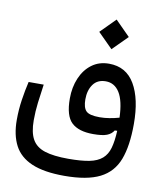

<svg xmlns="http://www.w3.org/2000/svg" viewBox="-85 -620 756 900"><g transform="rotate(10 293.0 -170.0)"><path d="M282.2 211.9Q185.1 211.9 127 187Q68.8 162.1 43.2 113Q17.6 64 17.6 -7.8Q17.6 -57.1 24.7 -104Q31.7 -150.9 41.5 -192.4H113.3Q106.4 -144.5 101.3 -103.8Q96.2 -63 96.2 -20Q96.2 37.6 114.5 70.3Q132.8 103 174.6 116.5Q216.3 129.9 286.6 129.9Q347.7 129.9 386.2 122.3Q424.8 114.7 447.3 95.2Q469.2 76.2 478.5 43.7Q487.8 11.2 490.2 -39.1L478.5 -38.6Q467.8 -21 446.3 -12.7Q424.8 -4.4 381.3 -4.4Q312 -4.4 278.6 -35.9Q245.1 -67.4 245.1 -149.9Q245.1 -203.6 263.7 -247.3Q282.2 -291 316.7 -316.7Q351.1 -342.3 398.4 -342.3Q480 -342.3 520.8 -272.9Q561.5 -203.6 561.5 -84Q561.5 20.5 536.6 85.7Q511.7 150.9 450.9 181.4Q390.1 211.9 282.2 211.9ZM490.2 -101.6Q487.3 -181.6 463.4 -220Q439.5 -258.3 397.5 -258.3Q357.9 -258.3 337.6 -230Q317.4 -201.7 317.4 -158.7Q317.4 -119.6 333 -103.5Q348.6 -87.4 397.5 -87.4Q420.4 -87.4 443.8 -91.3Q467.3 -95.2 490.2 -101.6ZM397 -411.1 326.7 -481.4 397 -552.2 467.3 -481.4Z"/></g></svg>

Font: Cascadia Code PL SemiLight
Style: Regular
Weight: 350
Monospace: yes
Designer: Aaron Bell
Foundry: Saja Typeworks
Version: Version 2404.023; ttfautohint (v1.8.4)